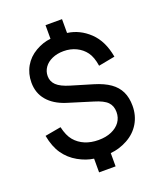

<svg xmlns="http://www.w3.org/2000/svg" viewBox="-155 -847 871 1046"><g transform="rotate(-20 281.0 -324.0)"><path d="M332 102.5H236.3V22.9Q192.4 17.1 146.7 -8.5Q101.1 -34.2 71.8 -76.2Q42.5 -118.2 30.3 -184.1L123 -200.7Q134.8 -148.9 158.2 -121.1Q181.6 -93.3 216.3 -78.6Q251 -64 294.9 -64Q337.9 -64 370.4 -78.1Q402.8 -92.3 420.4 -116.9Q438 -141.6 438 -174.3Q438 -210 416.7 -231.9Q395.5 -253.9 341.3 -270L197.3 -314.5Q129.4 -336.4 93.3 -379.2Q57.1 -421.9 57.1 -482.9Q57.1 -534.2 80.8 -575.7Q104.5 -617.2 148.4 -642.6Q192.4 -668 236.3 -671.9V-751H332V-670.9Q402.8 -661.6 458.3 -609.1Q513.7 -556.6 530.3 -461.4L435.1 -443.4Q427.2 -495.6 406.2 -524.2Q385.3 -552.7 352.3 -568.6Q319.3 -584.5 279.8 -584.5Q242.2 -584.5 213.1 -571.5Q184.1 -558.6 168.2 -536.1Q152.3 -513.7 152.3 -485.8Q152.3 -454.6 174.8 -432.9Q197.3 -411.1 250 -395.5L374 -358.4Q429.2 -341.8 463.9 -317.4Q498.5 -293 515.1 -258.3Q531.7 -223.6 531.7 -176.3Q531.7 -120.1 505.1 -75.4Q478.5 -30.8 430.2 -4.6Q381.8 21.5 332 25.4Z"/></g></svg>

Font: Potro Sans Bangla
Style: Bold
Weight: 700
Designer: Jayed Ahsan Saad
Foundry: Codepotro
Version: Potro Sans Bangla;Version 0.996;CodepotroFonts;